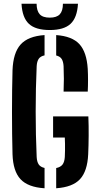

<svg xmlns="http://www.w3.org/2000/svg" viewBox="-20 -995 530 1023"><path d="M217.4 8.1Q129.1 2.6 89.3 -40.2Q49.6 -83 46.7 -173Q45.2 -222.7 44.6 -280.4Q43.9 -338 43.9 -398Q43.9 -458 44.6 -515.1Q45.2 -572.3 46.7 -620.6Q50.1 -713.6 89.8 -757.9Q129.6 -802.2 217.4 -808.1V-700Q195.7 -695.4 186.3 -681.6Q176.8 -667.8 175.4 -642.3Q172.7 -582.9 171.4 -522.2Q170.1 -461.6 170.1 -400.4Q170.1 -339.3 171.4 -278.7Q172.7 -218 175.4 -158.5Q176.8 -132.7 186.3 -118.8Q195.7 -105 217.4 -100.1ZM279.4 8.1V-99.6Q302.8 -104.5 313.2 -118.3Q323.6 -132.2 325.3 -158.5Q326.2 -174 326.4 -192.2Q326.7 -210.4 326.4 -228.6Q326.2 -246.8 325.3 -262.2H262.9V-374.7H450.8Q452.9 -324.2 452.4 -271.6Q452 -219 449.9 -173Q445.7 -82.8 406.2 -40.3Q366.8 2.2 279.4 8.1ZM318.8 -506.8Q320.3 -542.6 320.3 -574.6Q320.3 -606.6 318.8 -642.3Q317.3 -667.4 308.5 -681Q299.7 -694.5 279.4 -699.5V-808.1Q364.2 -802.1 403.1 -759.8Q442 -717.4 447.5 -627.8Q449 -600.2 449 -567.6Q449 -535 447.5 -506.8ZM245.1 -835Q169.3 -835 134 -868Q98.6 -900.9 94.6 -975.1H175Q175.2 -937.2 191.6 -919.1Q207.9 -901 245.1 -901Q282 -901 298.6 -918.9Q315.2 -936.8 315.3 -975.1H395.5Q391.2 -900.9 355.9 -868Q320.6 -835 245.1 -835Z"/></svg>

Font: Big Shoulders Stencil Text SC Thin
Style: Regular
Weight: 100
Designer: Patric King
Foundry: XO Type Co
Version: Version 2.001